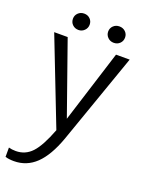

<svg xmlns="http://www.w3.org/2000/svg" viewBox="-158 -722 763 1004"><g transform="rotate(20 224.0 -219.5)"><path d="M437 -500 260 4Q223 107 171.5 156.5Q120 206 49 206Q22 206 1 200V148Q18 153 40 153Q93 153 129.5 114Q166 75 203 -22L17 -500H92L234 -97L361 -500ZM85 -600Q85 -619 98.5 -632Q112 -645 132 -645Q152 -645 165 -632Q178 -619 178 -600Q178 -581 164.5 -567.5Q151 -554 132 -554Q112 -554 98.5 -567Q85 -580 85 -600ZM281 -600Q281 -619 294.5 -632Q308 -645 328 -645Q348 -645 361.5 -632Q375 -619 375 -600Q375 -580 361.5 -567Q348 -554 328 -554Q308 -554 294.5 -567.5Q281 -581 281 -600Z"/></g></svg>

Font: Sarabun Light
Style: Regular
Weight: 300
Designer: Suppakit Chalermlarp | Katatrad Co.,Ltd.
Foundry: Cadson Demak Co.,Ltd.
Version: Version 1.000; ttfautohint (v1.6)